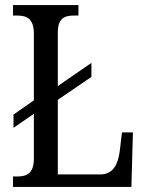

<svg xmlns="http://www.w3.org/2000/svg" viewBox="-20 -734 576 754"><path d="M31 0H496L502 -214H459L450 -139C443 -88 424 -49 374 -49H207V-342L339 -432V-487L207 -396V-605C207 -662 232 -673 272 -673H288V-714H31V-673H46C84 -673 113 -662 113 -602V-340L33 -284V-232L113 -287V-111C113 -52 84 -41 48 -41H31Z"/></svg>

Font: Noto Serif Devanagari Condensed
Style: Regular
Weight: 400
Width: 3
Designer: Universal Thirst, Indian Type Foundry and the Monotype Design Team
Foundry: Monotype Imaging Inc.
Version: Version 2.004